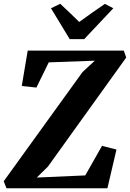

<svg xmlns="http://www.w3.org/2000/svg" viewBox="-37 -1016 701 1036"><path d="M-2 0 -17 -38 408.5 -627.5 474.5 -688.5 226 -679.5 159.5 -543.5 80.5 -552 112.5 -743H631L644 -705.5L221.5 -117L161.5 -58L423 -69.5L513.5 -229L591.5 -209L542.5 0ZM339 -805 238 -971.5 288 -995.5Q314 -971 339.8 -946.8Q365.5 -922.5 390.5 -897.5Q424.5 -922.5 459.5 -947Q494.5 -971.5 529 -995L574.5 -971.5L417.5 -805Z"/></svg>

Font: Merriweather 36pt ExtraBold
Style: Italic
Weight: 800
Italic angle: -7.8°
Version: Version 2.101